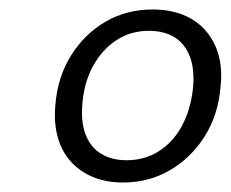

<svg xmlns="http://www.w3.org/2000/svg" viewBox="-20 -732 487 405"><path d="M239 -347Q192 -347 157.5 -368Q123 -389 107.5 -426Q92 -463 97 -513Q102 -571 130.5 -616Q159 -661 203 -686.5Q247 -712 302 -712Q350 -712 384 -692Q418 -672 434.5 -634.5Q451 -597 445 -547Q440 -489 411.5 -444Q383 -399 338.5 -373Q294 -347 239 -347ZM247 -394Q285 -394 315 -413Q345 -432 363.5 -466Q382 -500 387 -545Q391 -585 380.5 -612.5Q370 -640 348 -653.5Q326 -667 294 -667Q256 -667 226 -647.5Q196 -628 177 -594Q158 -560 154 -516Q150 -476 160.5 -448.5Q171 -421 193.5 -407.5Q216 -394 247 -394Z"/></svg>

Font: DM Sans 12pt Light
Style: Italic
Weight: 300
Italic angle: -10°
Version: Version 4.004;gftools[0.9.30]